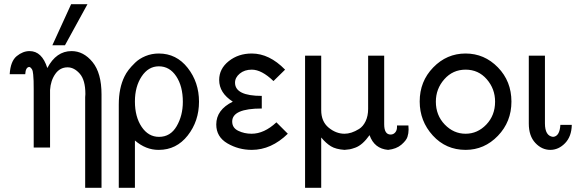

<svg xmlns="http://www.w3.org/2000/svg" viewBox="-20 -714 2815 929"><path d="M26.9 -355Q30.8 -418 60.8 -442.4Q90.8 -466.8 123 -466.8Q183.1 -466.8 209 -384.8Q252 -466.8 326.2 -466.8Q384.3 -466.8 427.7 -413.8Q471.2 -360.8 471.2 -256.8V194.8H392.1V-244.1Q392.1 -246.1 392.6 -251Q393.1 -255.9 393.1 -258.8Q393.1 -326.7 366 -357.4Q338.9 -388.2 307.1 -388.2Q270 -388.2 247.6 -356.2Q225.1 -324.2 222.2 -278.8V0H143.1V-279.8Q143.1 -308.6 142.6 -322.3Q142.1 -335.9 140.6 -353.5Q139.2 -371.1 134.5 -379.2Q129.9 -387.2 122.1 -390.1Q104 -389.2 102.1 -355ZM233.4 -495.1 324.2 -693.8H403.3L294.4 -495.1Z M554.7 194.8V-208Q554.7 -288.1 582.5 -344.2Q590.3 -360.4 602.1 -375.7Q613.8 -391.1 633.8 -410.6Q653.8 -430.2 683.8 -442.6Q713.9 -455.1 748.5 -455.1Q833.5 -455.1 888.2 -385.5Q942.9 -315.9 942.9 -221.9Q942.9 -127.9 888.2 -58.3Q833.5 11.2 748.5 11.2H746.6Q685.5 11.2 632.8 -34.2V194.8ZM632.8 -223.1Q632.8 -148.9 665.3 -100.3Q697.8 -51.8 749.5 -51.8Q804.7 -51.8 834.7 -103.3Q864.7 -154.8 864.7 -221.2Q864.7 -296.4 832.8 -344.7Q800.8 -393.1 748.5 -393.1Q697.8 -393.1 665.3 -344Q632.8 -294.9 632.8 -223.1Z M1026.4 -111.8Q1026.4 -182.6 1106.4 -222.2Q1040.5 -264.2 1040.5 -327.1Q1040.5 -381.3 1086.9 -418.2Q1133.3 -455.1 1198.2 -455.1Q1283.2 -455.1 1359.4 -377L1303.2 -321.8Q1246.1 -377 1198.2 -377Q1163.1 -377 1140.1 -357.9Q1117.2 -338.9 1117.2 -314Q1117.2 -250 1246.6 -250V-189Q1103.5 -189 1103.5 -126Q1103.5 -95.2 1132.8 -81.1Q1162.1 -66.9 1197.3 -66.9Q1258.3 -66.9 1317.4 -122.1L1372.6 -66.9Q1292.5 11.2 1198.2 11.2Q1134.3 11.2 1080.3 -20.3Q1026.4 -51.8 1026.4 -111.8Z M1456.1 194.8V-444.8H1534.2V-181.2Q1534.2 -126 1570.1 -96.4Q1606 -66.9 1647 -66.9Q1663.1 -66.9 1680.7 -72.5Q1698.2 -78.1 1717.5 -90.1Q1736.8 -102.1 1749 -127.4Q1761.2 -152.8 1761.2 -187V-444.8H1838.9V-112.8Q1838.9 -63 1870.1 -63Q1883.3 -63 1892.1 -73Q1900.9 -83 1900.9 -99.1V-106.9H1956.1Q1957 -100.1 1957 -86.9Q1957 -68.8 1951.4 -51.5Q1945.8 -34.2 1921.9 -13.7Q1897.9 6.8 1857.9 11.2Q1791 5.4 1768.1 -60.1Q1751 -36.1 1733.9 -21Q1716.8 -5.9 1699 0.5Q1681.2 6.8 1672.6 8.3Q1664.1 9.8 1647 11.2Q1605 8.3 1581.1 -6.3Q1557.1 -21 1534.2 -48.8V194.8Z M2010.7 -223.1Q2010.7 -320.3 2076.2 -387.7Q2141.6 -455.1 2232.7 -455.1Q2323.7 -455.1 2389.2 -387.9Q2454.6 -320.8 2454.6 -222.2Q2454.6 -125 2389.2 -56.9Q2323.7 11.2 2232.9 11.2Q2137.7 11.2 2074.2 -58.3Q2010.7 -127.9 2010.7 -223.1ZM2088.9 -222.2Q2088.9 -156.2 2131.8 -111.6Q2174.8 -66.9 2232.7 -66.9Q2290.5 -66.9 2333 -111.3Q2375.5 -155.8 2375.5 -222.2Q2375.5 -284.2 2335.2 -330.6Q2294.9 -377 2232.9 -377Q2170.9 -377 2129.9 -330.6Q2088.9 -284.2 2088.9 -222.2Z M2538.6 -116.2V-444.8H2616.7V-117.2Q2616.7 -56.2 2655.8 -51.8Q2688 -53.7 2691.4 -109.9H2746.6Q2745.6 -53.7 2714.1 -21.2Q2682.6 11.2 2642.6 11.2Q2601.6 11.2 2570.1 -22.5Q2538.6 -56.2 2538.6 -116.2Z"/></svg>

Font: CMU Sans Serif
Style: Medium
Weight: 500
Version: Version 0.7.0